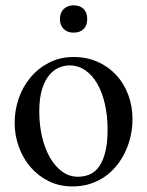

<svg xmlns="http://www.w3.org/2000/svg" viewBox="-20 -669 540 704"><path d="M465.8 -231.9Q465.8 -203.1 459.7 -173.6Q453.6 -144 441.4 -116.7Q429.2 -89.4 410.6 -65.4Q392.1 -41.5 367.7 -23.7Q343.3 -5.9 312.5 4.4Q281.7 14.6 245.1 14.6Q198.2 14.6 159.4 -4.4Q120.6 -23.4 92.5 -55.7Q64.5 -87.9 49.1 -130.4Q33.7 -172.9 33.7 -219.2Q33.7 -264.6 48.6 -307.9Q63.5 -351.1 91.6 -384.8Q119.6 -418.5 159.7 -439.2Q199.7 -460 250 -460Q298.3 -460 337.9 -442.4Q377.4 -424.8 406 -394Q434.6 -363.3 450.2 -321.5Q465.8 -279.8 465.8 -231.9ZM374.5 -194.3Q374.5 -244.1 364.7 -287.1Q355 -330.1 336.9 -361.6Q318.8 -393.1 293 -411.1Q267.1 -429.2 234.9 -429.2Q215.8 -429.2 196 -420.9Q176.3 -412.6 160.2 -393.1Q144 -373.5 134 -341.1Q124 -308.6 124 -259.8Q124 -211.9 134 -168.5Q144 -125 162.6 -92.3Q181.2 -59.6 207.3 -40.3Q233.4 -21 265.6 -21Q290 -21 310.1 -30Q330.1 -39.1 344.2 -59.6Q358.4 -80.1 366.5 -113.3Q374.5 -146.5 374.5 -194.3ZM299.8 -599.6Q299.8 -575.7 286.6 -562.5Q273.4 -549.3 249.5 -549.3Q227.1 -549.3 213.4 -563Q199.7 -576.7 199.7 -599.6Q199.7 -622.1 213.4 -635.7Q227.1 -649.4 249.5 -649.4Q273.4 -649.4 286.6 -636.2Q299.8 -623 299.8 -599.6Z"/></svg>

Font: Doulos SIL Afr
Style: Regular
Weight: 400
Designer: Walt Agee, Victor Gaultney, Peter Martin, Debbi Hosken, Becca Hirsbrunner
Foundry: SIL International
Version: Version 5.000